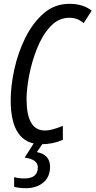

<svg xmlns="http://www.w3.org/2000/svg" viewBox="-20 -745 500 1005"><path d="M196 10Q256 10 309 -13V-86Q284 -76 260 -69Q236 -62 214 -62Q119 -62 119 -227Q119 -278 132.5 -349.5Q146 -421 173.5 -490.5Q201 -560 243.5 -606Q286 -652 343 -652Q386 -652 418 -624L460 -689Q415 -725 344 -725Q266 -725 208.5 -675Q151 -625 112.5 -547Q74 -469 55 -382Q36 -295 36 -220Q36 10 196 10ZM117 240Q170 240 206 211Q242 182 242 127Q242 65 173 51L208 0H160L109 80Q178 89 178 131Q178 189 108 189Q73 189 54 182V233Q81 240 117 240Z"/></svg>

Font: Noto Sans UI Condensed
Style: Italic
Weight: 400
Width: 3
Italic angle: -12°
Designer: Monotype Design Team
Foundry: Monotype Imaging Inc.
Version: Version 1.901